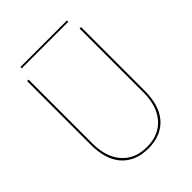

<svg xmlns="http://www.w3.org/2000/svg" viewBox="-223 -895 1021 1021"><g transform="rotate(-45 288.0 -384.0)"><path d="M85 -700V-220Q85 -168 97.5 -125.5Q110 -83 135.5 -53Q161 -23 199 -6.5Q237 10 288 10Q339 10 377 -6.5Q415 -23 440.5 -53Q466 -83 478.5 -125.5Q491 -168 491 -220V-700H480V-220Q480 -118 429 -59.5Q378 -1 288 -1Q198 -1 147 -59.5Q96 -118 96 -220V-700ZM113 -768H463V-778H113Z"/></g></svg>

Font: Jost Thin
Style: Regular
Weight: 250
Version: Version 3.710